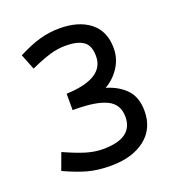

<svg xmlns="http://www.w3.org/2000/svg" viewBox="-112 -673 708 770"><g transform="rotate(-20 242.0 -287.5)"><path d="M403.8 -433.8Q403.8 -388.8 379.4 -351.9Q355 -315 318.8 -295Q372.5 -278.8 403.1 -245.6Q433.8 -212.5 433.8 -155Q433.8 -78.8 378.8 -36.2Q323.8 6.2 232.5 6.2Q177.5 6.2 134.4 -5.6Q91.2 -17.5 37.5 -42.5L63.8 -113.8Q113.8 -91.2 151.2 -79.4Q188.8 -67.5 226.2 -67.5Q353.8 -67.5 353.8 -158.8Q353.8 -212.5 308.8 -234.4Q263.8 -256.2 173.8 -256.2H163.8V-326.2Q326.2 -332.5 326.2 -427.5Q326.2 -473.8 300.6 -491.2Q275 -508.8 226.2 -508.8Q191.2 -508.8 157.5 -498.8Q123.8 -488.8 73.8 -466.2L47.5 -532.5Q98.8 -558.8 140 -570.6Q181.2 -582.5 226.2 -582.5Q307.5 -582.5 355.6 -544.4Q403.8 -506.2 403.8 -433.8Z"/></g></svg>

Font: Cambay
Style: Regular
Weight: 400
Designer: Pooja Saxena
Foundry: Pooja Saxena
Version: Version 1.181;PS 001.181;hotconv 1.0.70;makeotf.lib2.5.58329